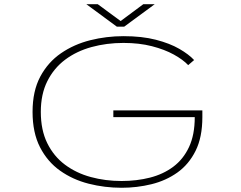

<svg xmlns="http://www.w3.org/2000/svg" viewBox="-20 -877 1140 908"><path d="M555 11Q475 11 399.5 -8.2Q324 -27.5 264.2 -69.8Q204.5 -112 169.2 -180.8Q134 -249.5 134 -348Q134 -446.5 170.5 -514.8Q207 -583 268.5 -625.2Q330 -667.5 406.8 -686.8Q483.5 -706 564 -706Q651.5 -706 717.2 -689Q783 -672 828 -646Q873 -620 898 -593L870 -569Q845.5 -595 802 -619Q758.5 -643 698.5 -658.5Q638.5 -674 564 -674Q484 -674 413 -654.5Q342 -635 288.2 -594.8Q234.5 -554.5 203.8 -493Q173 -431.5 173 -348Q173 -262 203.5 -200Q234 -138 287.2 -98.2Q340.5 -58.5 409.2 -39.8Q478 -21 555 -21Q626.5 -21 689.2 -37Q752 -53 799.5 -88.5Q847 -124 874 -181.8Q901 -239.5 901 -323H516V-355H937V-323Q937 -228 905 -163.8Q873 -99.5 818.8 -61Q764.5 -22.5 696.2 -5.8Q628 11 555 11ZM388.5 -857H442.5L550.5 -777.5L657.5 -857H711.5L567.5 -751H532.5Z"/></svg>

Font: Trispace Expanded Thin
Style: Regular
Weight: 100
Width: 7
Designer: Tyler Finck
Foundry: Etcetera Type Company
Version: Version 1.210; ttfautohint (v1.8.3)